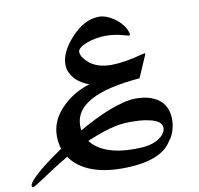

<svg xmlns="http://www.w3.org/2000/svg" viewBox="-250 -577 984 950"><g transform="rotate(-10 242.0 -102.0)"><path d="M543.5 175.3Q489.3 270.5 290 270.5Q198.7 270.5 133.1 243.9Q67.4 217.3 32.7 166.5Q-9.8 191.4 -43 212.9Q-76.2 234.4 -100.3 250.5Q-124.5 266.6 -139.6 275.9Q-154.8 285.2 -161.1 285.2Q-163.6 285.2 -164.6 282.7Q-165.5 280.3 -165.5 277.3Q-165.5 261.2 -121.1 221.2Q-76.7 181.2 9.8 122.1Q0 89.8 0 57.1Q0 -23.9 66.9 -88.4Q122.6 -143.1 203.6 -168Q182.6 -174.3 164.3 -185.8Q146 -197.3 132.3 -212.6Q118.7 -228 110.8 -246.1Q103 -264.2 103 -283.7Q103 -345.7 165.5 -414.6Q233.4 -488.8 308.1 -488.8Q324.7 -488.8 343.5 -481.9Q362.3 -475.1 379.9 -463.4Q397.5 -451.7 411.9 -436.3Q426.3 -420.9 434.6 -404.8Q443.4 -386.2 443.4 -377.9Q443.4 -371.1 436.5 -371.1Q437 -371.1 415 -376.5Q372.1 -390.1 321.3 -390.1Q299.8 -390.1 275.1 -385.7Q250.5 -381.3 229.7 -373.8Q209 -366.2 195.1 -355.7Q181.2 -345.2 181.2 -334Q181.2 -310.5 211.9 -281.7Q253.4 -243.2 328.1 -243.2Q389.2 -243.2 485.8 -268.6Q495.6 -271.5 499 -271.5Q502 -271.5 502 -269.5Q502 -270 498 -258.3L452.6 -153.8Q122.6 -127 122.6 25.9Q122.6 32.2 123 38.1Q123.5 43.9 124.5 49.8Q164.1 27.3 204.1 7.3Q244.1 -12.7 281.7 -27.1Q319.3 -41.5 353 -50Q386.7 -58.6 415 -58.6Q461.9 -58.6 492.9 -46.9Q523.9 -35.2 542.5 -16.6Q561 2 568.6 25.6Q576.2 49.3 576.2 73.2Q576.2 89.4 573.5 104.7Q570.8 120.1 566.2 133.8Q561.5 147.5 555.7 158.2Q549.8 168.9 543.5 175.3ZM365.7 186.5Q387.2 186.5 407.7 185.1Q428.2 183.6 446 179.2Q463.9 174.8 479.5 167Q495.1 159.2 507.8 147Q513.7 141.1 520.3 130.4Q526.9 119.6 526.9 107.4Q526.9 97.2 520 87.2Q513.2 77.1 495.4 69.1Q477.5 61 446.8 55.9Q416 50.8 368.7 50.8Q315.9 50.8 260.5 66.9Q205.1 83 149.4 107.4Q178.2 146 233.6 166.3Q289.1 186.5 365.7 186.5Z"/></g></svg>

Font: XB Kayhan
Style: Bold
Weight: 700
Designer: Behnam
Foundry: Irmug
Version: Version 7.300 2009